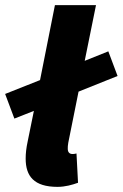

<svg xmlns="http://www.w3.org/2000/svg" viewBox="-26 -716 478 748"><path d="M198 12C228 12 256 4 278 -4L272 -118C264 -116 260 -116 256 -116C246 -116 238 -122 238 -136C238 -144 238 -148 240 -160L280 -359L432 -420L396 -516L304 -479L348 -696H188L130 -404L-6 -350L30 -254L106 -284L82 -166C76 -138 74 -118 74 -98C74 -30 106 12 198 12Z"/></svg>

Font: Source Sans Pro Black
Style: Italic
Weight: 900
Italic angle: -11°
Designer: Paul D. Hunt
Foundry: Adobe Systems Incorporated
Version: Version 3.006;hotconv 1.0.111;makeotfexe 2.5.65597